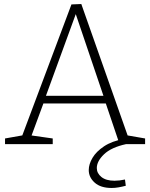

<svg xmlns="http://www.w3.org/2000/svg" viewBox="-20 -716 746 954"><path d="M618 -32 603 -45 701 -28V0H574L503 -210L514 -202H187L199 -211L134 -35L129 -44L242 -28V0H5V-28L101 -45L87 -33L335 -694L384 -696ZM205 -231 198 -240H503L497 -231L351 -662L362 -661ZM535 218Q480 218 450.5 191.5Q421 165 421 129Q421 100 439.5 68.5Q458 37 497 11Q536 -15 597 -26L607 0Q533 16 497 50.5Q461 85 461 119Q461 145 484 163.5Q507 182 549 182Q561 182 574 180.5Q587 179 601 176L605 207Q586 212 568.5 215Q551 218 535 218Z"/></svg>

Font: Bitter Thin Light
Style: Regular
Weight: 300
Version: Version 2.002